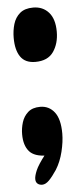

<svg xmlns="http://www.w3.org/2000/svg" viewBox="-53 -655 336 795"><g transform="rotate(-5 115.0 -258.0)"><path d="M116 -625Q156 -625 180.5 -597.5Q205 -570 205 -517Q205 -468 181.5 -434Q158 -400 106 -400Q64 -400 44.5 -428Q25 -456 25 -507Q25 -537 33 -564Q41 -591 61 -608Q81 -625 116 -625ZM120 -10Q68 -10 46.5 -35Q25 -60 25 -106Q25 -131 32.5 -155.5Q40 -180 58.5 -196.5Q77 -213 109 -213Q146 -213 168.5 -184Q191 -155 191 -95Q191 -61 181 -20Q171 21 151 53Q133 80 118.5 94.5Q104 109 90 109Q78 109 70.5 102.5Q63 96 63 83Q63 70 72.5 47.5Q82 25 113 -15Z"/></g></svg>

Font: DynaPuff Condensed
Style: Regular
Weight: 400
Width: 3
Designer: Toshi Omagari, Jennifer Daniel
Foundry: Google Fonts
Version: Version 2.000